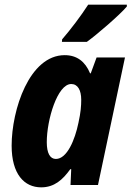

<svg xmlns="http://www.w3.org/2000/svg" viewBox="-20 -795 565 825"><path d="M246 -615H353C395 -645 496 -732 525 -767V-775H359C328 -727 285 -670 247 -626ZM220 -112C195 -112 181 -137 181 -184C181 -281 227 -434 286 -434C314 -434 329 -408 329 -366C329 -340 327 -312 317 -267C302 -194 268 -112 220 -112ZM157 10C213 10 249 -22 282 -68H286L283 0H401L517 -548H395L370 -480H367C346 -531 310 -558 258 -558C106 -558 30 -323 30 -169C30 -47 84 10 157 10Z"/></svg>

Font: Noto Sans Display SemiCondensed Extra
Style: Italic
Weight: 800
Width: 4
Italic angle: -12°
Designer: Monotype Design Team
Foundry: Monotype Imaging Inc.
Version: Version 1.900